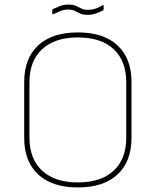

<svg xmlns="http://www.w3.org/2000/svg" viewBox="-20 -809 682 841"><path d="M321 12Q208 12 147 -45Q86 -102 86 -205V-450Q86 -553 147 -610Q208 -667 321 -667Q434 -667 495 -610Q556 -553 556 -450V-205Q556 -102 495 -45Q434 12 321 12ZM321 -10Q423 -10 478 -61.5Q533 -113 533 -206V-449Q533 -542 478 -593.5Q423 -645 321 -645Q220 -645 164.5 -593.5Q109 -542 109 -449V-206Q109 -113 164.5 -61.5Q220 -10 321 -10ZM364 -744Q343 -744 330.5 -750Q318 -756 307 -761.5Q296 -767 279 -767Q258 -767 243 -760Q228 -753 214 -747Q209 -746 209 -750V-765Q209 -768 211 -769Q222 -774 240.5 -781.5Q259 -789 279 -789Q300 -789 312.5 -783.5Q325 -778 336 -772Q347 -766 364 -766Q385 -766 401 -772Q417 -778 429 -786Q434 -789 434 -783V-769Q434 -765 431 -763Q421 -758 403 -751Q385 -744 364 -744Z"/></svg>

Font: Sofia Sans Thin
Style: Regular
Weight: 250
Designer: Botio Nikoltchev, Ani Petrova
Foundry: lettersoup
Version: Version 4.101